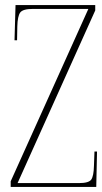

<svg xmlns="http://www.w3.org/2000/svg" viewBox="-20 -734 401 754"><path d="M22 0V-22L327 -699H109Q70 -699 59.5 -685Q49 -671 48 -630L47 -576H37L41 -714H354V-693L49 -15H290Q329 -15 338.5 -29Q348 -43 349 -83L351 -139H361L358 0Z"/></svg>

Font: Noto Serif Display ExtraCondensed Thin
Style: Regular
Weight: 100
Width: 2
Designer: Monotype Design Team
Foundry: Monotype Imaging Inc.
Version: Version 2.009